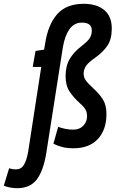

<svg xmlns="http://www.w3.org/2000/svg" viewBox="-143 -770 608 1010"><path d="M5 29 74 -418H29L44 -502L89 -509L94 -538Q109 -640 157.5 -695Q206 -750 297 -750Q366 -750 405.5 -717Q445 -684 445 -621Q445 -564 422.5 -530.5Q400 -497 360 -468Q322 -442 309.5 -423Q297 -404 297 -383Q297 -363 308 -347.5Q319 -332 349 -304Q380 -276 398.5 -246.5Q417 -217 417 -170Q417 -87 371.5 -38.5Q326 10 244 10Q209 10 183 3Q157 -4 138 -14L163 -103Q181 -96 201 -92Q221 -88 242 -88Q275 -88 295 -108.5Q315 -129 315 -159Q315 -177 307.5 -192Q300 -207 275 -229Q244 -257 223 -288.5Q202 -320 202 -368Q202 -423 223.5 -459.5Q245 -496 284 -526Q318 -552 329 -569.5Q340 -587 340 -610Q340 -651 288 -651Q247 -651 222.5 -616.5Q198 -582 188 -523L101 32Q86 127 51 173.5Q16 220 -53 220Q-88 220 -123 207L-95 115Q-83 119 -75 120Q-67 121 -59 121Q-32 121 -17.5 97.5Q-3 74 5 29Z"/></svg>

Font: Georama Extra Condensed SemiBold
Style: Italic
Weight: 600
Width: 2
Italic angle: -9°
Designer: Jean-Baptiste Levee
Foundry: Production Type
Version: Version 1.000